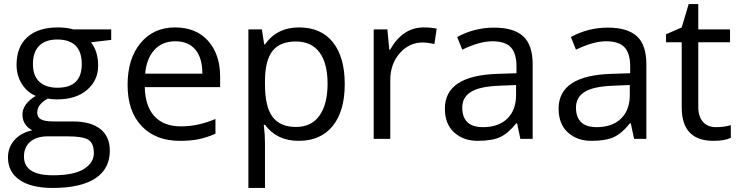

<svg xmlns="http://www.w3.org/2000/svg" viewBox="-20 -679 3615 939"><path d="M261.2 -250Q379.9 -250 379.9 -365.2Q379.9 -485.8 259.8 -485.8Q202.6 -485.8 171.9 -455.3Q141.1 -424.8 141.1 -366.2Q141.1 -307.6 172.9 -278.8Q204.6 -250 261.2 -250ZM97.2 86.9Q97.2 178.2 238.8 178.2Q340.8 178.2 389.9 147.7Q439 117.2 439 69.3Q439 21.5 412.1 4.6Q385.3 -12.2 311 -12.2H213.9Q158.7 -12.2 127.9 14.2Q97.2 40.5 97.2 86.9ZM258.8 -192.9Q234.9 -192.9 213.9 -196.8Q162.1 -169.4 162.1 -127.9Q162.1 -106 180.2 -95.5Q198.2 -85 242.2 -85H336.9Q423.8 -85 470.5 -48.3Q517.1 -11.7 517.1 58.1Q517.1 147 445.8 193.6Q374.5 240.2 237.8 240.2Q132.8 240.2 75.9 201.2Q19 162.1 19 90.8Q19 42 50.3 6.3Q81.5 -29.3 138.2 -42Q117.7 -51.3 103.8 -71Q89.8 -90.8 89.8 -118.2Q89.8 -170.9 154.8 -210Q113.3 -227.1 87.2 -268.1Q61 -309.1 61 -361.8Q61 -449.7 113.8 -497.3Q166.5 -544.9 263.2 -544.9Q305.2 -544.9 338.9 -535.2H523.9V-483.9L424.8 -472.2Q460 -428.2 460 -357.4Q460 -286.6 406.2 -239.7Q352.5 -192.9 258.8 -192.9Z M689.9 -318.8H969.7Q969.7 -395.5 935.5 -436.3Q901.4 -477.1 837.4 -477.1Q773.4 -477.1 735.1 -435.1Q696.8 -393.1 689.9 -318.8ZM859.9 9.8Q741.2 9.8 672.6 -62.5Q604 -134.8 604 -263.7Q604 -392.6 667.7 -468.8Q731.4 -544.9 835.4 -544.9Q939.5 -544.9 998 -478.8Q1056.6 -412.6 1056.6 -304.2V-252.9H688Q690.4 -158.7 735.8 -109.9Q781.2 -61 865.2 -61Q949.2 -61 1033.7 -97.2V-24.9Q990.7 -6.3 952.4 1.7Q914.1 9.8 859.9 9.8Z M1275.9 -286.1V-268.1Q1275.9 -155.3 1313.5 -106.7Q1351.1 -58.1 1427.2 -58.1Q1503.4 -58.1 1542.7 -114Q1582 -169.9 1582 -269.5Q1582 -369.1 1542.7 -422.6Q1503.4 -476.1 1426.8 -476.1Q1350.1 -476.1 1313.5 -430.7Q1276.9 -385.3 1275.9 -286.1ZM1275.9 -68.8H1270Q1275.9 -22 1275.9 20V240.2H1194.8V-535.2H1260.7L1272 -461.9H1275.9Q1334.5 -544.9 1442.4 -544.9Q1550.3 -544.9 1608.2 -472.2Q1666 -399.4 1666 -267.6Q1666 -135.7 1607.2 -63Q1548.3 9.8 1440.9 9.8Q1333.5 9.8 1275.9 -68.8Z M2051.8 -544.9Q2087.4 -544.9 2115.7 -539.1L2104.5 -463.9Q2071.3 -471.2 2045.9 -471.2Q1981 -471.2 1934.8 -418.5Q1888.7 -365.7 1888.7 -287.1V0H1807.6V-535.2H1874.5L1883.8 -436H1887.7Q1949.7 -544.9 2051.8 -544.9Z M2341.8 -57.1Q2417.5 -57.1 2460.7 -98.6Q2503.9 -140.1 2503.9 -214.8V-263.2L2422.9 -259.8Q2326.2 -256.3 2283.4 -229.7Q2240.7 -203.1 2240.7 -153.3Q2240.7 -57.6 2341.8 -57.1ZM2585 -365.2V0H2524.9L2508.8 -76.2H2504.9Q2464.8 -25.9 2425 -8.1Q2385.3 9.8 2315.9 9.8Q2246.6 9.8 2201.2 -31.2Q2155.8 -72.3 2155.8 -147.9Q2155.8 -310.1 2415 -317.9L2505.9 -320.8V-354Q2505.9 -417 2478.8 -447Q2451.7 -477.1 2388.2 -477.1Q2324.7 -477.1 2240.7 -436L2215.8 -498Q2300.3 -543.9 2396.5 -543.9Q2492.7 -543.9 2538.8 -501.5Q2585 -459 2585 -365.2Z M2897.9 -57.1Q2973.6 -57.1 3016.8 -98.6Q3060.1 -140.1 3060.1 -214.8V-263.2L2979 -259.8Q2882.3 -256.3 2839.6 -229.7Q2796.9 -203.1 2796.9 -153.3Q2796.9 -57.6 2897.9 -57.1ZM3141.1 -365.2V0H3081.1L3064.9 -76.2H3061Q3021 -25.9 2981.2 -8.1Q2941.4 9.8 2872.1 9.8Q2802.7 9.8 2757.3 -31.2Q2711.9 -72.3 2711.9 -147.9Q2711.9 -310.1 2971.2 -317.9L3062 -320.8V-354Q3062 -417 3034.9 -447Q3007.8 -477.1 2944.3 -477.1Q2880.9 -477.1 2796.9 -436L2772 -498Q2856.4 -543.9 2952.6 -543.9Q3048.8 -543.9 3095 -501.5Q3141.1 -459 3141.1 -365.2Z M3314 -153.8V-472.2H3237.3V-511.2L3314 -544.9L3348.1 -659.2H3395V-535.2H3550.3V-472.2H3395V-157.2Q3395 -108.9 3418 -83Q3440.9 -57.1 3481 -57.1Q3521 -57.1 3554.2 -66.9V-4.9Q3523.9 9.8 3469.2 9.8Q3314 9.8 3314 -153.8Z"/></svg>

Font: OpenSans
Style: Regular
Weight: 400
Foundry: Ascender Corporation
Version: Version 1.10